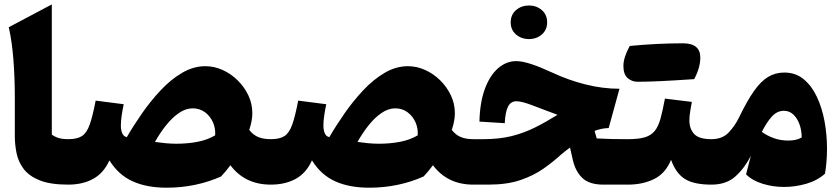

<svg xmlns="http://www.w3.org/2000/svg" viewBox="-20 -851 3863 885"><path d="M218.8 -830.6V-230.5Q232.9 -220.2 250.7 -214.8Q268.6 -209.5 294.4 -209.5H294.9V0H294.4Q211.9 0 162.8 -19.8Q113.8 -39.6 89.1 -72.3Q64.5 -105 56.4 -144.8Q48.3 -184.6 48.3 -224.1V-404.3Q48.3 -490.7 42 -574.2Q35.6 -657.7 20.5 -725.6Z M926.8 -545.9Q967.3 -545.9 1005.9 -528.6Q1044.4 -511.2 1075.4 -480.7Q1106.4 -450.2 1124.8 -411.4Q1143.1 -372.6 1143.1 -329.1Q1143.1 -311.5 1139.4 -292.2Q1135.7 -272.9 1128.9 -252Q1147.9 -228 1171.6 -218.8Q1195.3 -209.5 1228 -209.5H1228.5V0H1228Q1108.9 0 1042 -89.4Q1020.5 -60.1 999 -37.6Q943.8 -12.7 880.4 0.7Q816.9 14.2 748.5 14.2Q655.8 14.2 590.6 -15.6Q525.4 -45.4 484.4 -111.8Q457.5 -52.7 409.2 -26.4Q360.8 0 294.9 0Q284.2 0 278.6 -8.3Q272.9 -16.6 272.9 -39.6V-170.4Q272.9 -193.4 278.6 -201.4Q284.2 -209.5 294.9 -209.5Q335.4 -209.5 357.7 -223.9Q379.9 -238.3 393.6 -276.9Q407.2 -315.4 420.9 -387.2L550.3 -370.6Q544.9 -345.7 541 -319.6Q537.1 -293.5 537.1 -272.5Q537.1 -250.5 543.7 -236.1Q550.3 -221.7 564.5 -218.8Q595.2 -272 635 -329.1Q674.8 -386.2 721.2 -435.5Q767.6 -484.9 819.6 -515.4Q871.6 -545.9 926.8 -545.9ZM867.7 -351.6Q835.9 -351.6 804.4 -329.8Q772.9 -308.1 744.9 -272.7Q716.8 -237.3 694.3 -196.8Q717.8 -193.4 743.2 -190.9Q768.6 -188.5 792.5 -188.5Q845.7 -188.5 891.4 -197.5Q937 -206.5 971.7 -227.1Q974.1 -258.8 961.7 -287.1Q949.2 -315.4 925 -333.5Q900.9 -351.6 867.7 -351.6Z M1860.4 -545.9Q1900.9 -545.9 1939.5 -528.6Q1978 -511.2 2009 -480.7Q2040 -450.2 2058.3 -411.4Q2076.7 -372.6 2076.7 -329.1Q2076.7 -311.5 2073 -292.2Q2069.3 -272.9 2062.5 -252Q2081.5 -228 2105.2 -218.8Q2128.9 -209.5 2161.6 -209.5H2162.1V0H2161.6Q2042.5 0 1975.6 -89.4Q1954.1 -60.1 1932.6 -37.6Q1877.4 -12.7 1814 0.7Q1750.5 14.2 1682.1 14.2Q1589.4 14.2 1524.2 -15.6Q1459 -45.4 1418 -111.8Q1391.1 -52.7 1342.8 -26.4Q1294.4 0 1228.5 0Q1217.8 0 1212.2 -8.3Q1206.5 -16.6 1206.5 -39.6V-170.4Q1206.5 -193.4 1212.2 -201.4Q1217.8 -209.5 1228.5 -209.5Q1269 -209.5 1291.3 -223.9Q1313.5 -238.3 1327.1 -276.9Q1340.8 -315.4 1354.5 -387.2L1483.9 -370.6Q1478.5 -345.7 1474.6 -319.6Q1470.7 -293.5 1470.7 -272.5Q1470.7 -250.5 1477.3 -236.1Q1483.9 -221.7 1498 -218.8Q1528.8 -272 1568.6 -329.1Q1608.4 -386.2 1654.8 -435.5Q1701.2 -484.9 1753.2 -515.4Q1805.2 -545.9 1860.4 -545.9ZM1801.3 -351.6Q1769.5 -351.6 1738 -329.8Q1706.5 -308.1 1678.5 -272.7Q1650.4 -237.3 1627.9 -196.8Q1651.4 -193.4 1676.8 -190.9Q1702.1 -188.5 1726.1 -188.5Q1779.3 -188.5 1825 -197.5Q1870.6 -206.5 1905.3 -227.1Q1907.7 -258.8 1895.3 -287.1Q1882.8 -315.4 1858.6 -333.5Q1834.5 -351.6 1801.3 -351.6Z M2358.9 -569.3Q2387.7 -569.3 2430.2 -555.2Q2472.7 -541 2527.3 -515.6Q2600.6 -481.4 2679.2 -461.7Q2757.8 -441.9 2835.4 -441.9L2785.6 -260.7Q2754.4 -260.3 2720.7 -247.6L2730.5 -212.9Q2765.1 -210.9 2798.6 -210.2Q2832 -209.5 2866.7 -209.5H2875V0H2760.7Q2697.8 0 2665.5 -29.5Q2633.3 -59.1 2620.6 -112.8L2607.4 -170.9Q2597.7 -163.6 2587.4 -155.8Q2577.1 -147.9 2567.4 -139.6Q2531.2 -106.4 2485.8 -74.2Q2440.4 -42 2378.9 -21Q2317.4 0 2231.9 0H2162.1Q2151.4 0 2145.8 -8.3Q2140.1 -16.6 2140.1 -39.6V-170.4Q2140.1 -193.4 2145.8 -201.4Q2151.4 -209.5 2162.1 -209.5H2207.5Q2281.2 -209.5 2337.9 -223.6Q2394.5 -237.8 2445.1 -262.9Q2495.6 -288.1 2549.8 -321.8Q2518.1 -333.5 2491.2 -343.8Q2464.4 -354 2436 -364.7Q2385.3 -384.3 2360.4 -384.3Q2334.5 -384.3 2321.8 -359.9Q2309.1 -335.4 2306.6 -283.2L2189.9 -290.5Q2191.9 -379.4 2215.1 -441.7Q2238.3 -503.9 2276.1 -536.6Q2314 -569.3 2358.9 -569.3ZM2334 -748Q2334 -783.2 2358.6 -804.4Q2383.3 -825.7 2418 -825.7Q2453.1 -825.7 2477.5 -804.4Q2502 -783.2 2502 -748Q2502 -713.4 2477.5 -692.1Q2453.1 -670.9 2418 -670.9Q2383.3 -670.9 2358.6 -692.1Q2334 -713.4 2334 -748Z M3179.7 -486.3Q3004.9 -474.1 2918.9 -474.1Q2892.6 -474.1 2873 -491.2Q2853.5 -508.3 2853.5 -547.1Q2853.5 -585.9 2882.8 -639.2Q3009.8 -651.4 3127.9 -651.4Q3208 -651.4 3208 -585.4Q3208 -539.1 3179.7 -486.3ZM2875 0Q2864.3 0 2858.6 -8.3Q2853 -16.6 2853 -39.6V-170.4Q2853 -193.4 2858.6 -201.4Q2864.3 -209.5 2875 -209.5Q2924.3 -209.5 2953.4 -218.5Q2982.4 -227.5 2998.8 -248.5Q3015.1 -269.5 3024.9 -305.7Q3034.7 -341.8 3044.9 -396.5L3168.9 -381.3Q3164.6 -357.9 3161.1 -336.2Q3157.7 -314.5 3157.7 -295.9Q3157.7 -257.3 3179.7 -233.4Q3201.7 -209.5 3259.3 -209.5H3259.8V0H3259.3Q3178.7 0 3137.2 -25.9Q3095.7 -51.8 3073.2 -114.3Q3047.4 -51.3 2994.6 -25.6Q2941.9 0 2875 0Z M3595.2 -516.6Q3647.5 -516.6 3684.6 -485.8Q3721.7 -455.1 3745.6 -404.1Q3769.5 -353 3780.8 -290.8Q3792 -228.5 3792 -166Q3792 -135.3 3789.6 -106.2Q3787.1 -77.1 3782.7 -50.3Q3746.1 -18.1 3695.6 -3.7Q3645 10.7 3593.8 10.7Q3543 10.7 3495.4 -3.9Q3447.8 -18.6 3418.9 -47.4L3440.9 -132.8Q3412.6 -76.7 3370.4 -38.3Q3328.1 0 3259.8 0Q3249 0 3243.4 -8.3Q3237.8 -16.6 3237.8 -39.6V-170.4Q3237.8 -193.4 3243.4 -201.4Q3249 -209.5 3259.8 -209.5Q3309.6 -209.5 3339.1 -240.7Q3368.7 -272 3387.7 -312Q3424.3 -387.7 3456.1 -432.4Q3487.8 -477.1 3521 -496.8Q3554.2 -516.6 3595.2 -516.6ZM3593.3 -340.3Q3561 -340.3 3536.6 -312.5Q3512.2 -284.7 3491.7 -243.2Q3513.7 -226.6 3545.2 -214.8Q3576.7 -203.1 3613.8 -203.1Q3630.4 -203.1 3646.2 -206.3Q3662.1 -209.5 3675.3 -217.3Q3675.3 -249.5 3665.3 -277.6Q3655.3 -305.7 3637 -323Q3618.7 -340.3 3593.3 -340.3Z"/></svg>

Font: Pinar DS4-ExtraBold
Style: Regular
Weight: 800
Designer: Amin Abedi
Version: Version 2.000